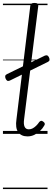

<svg xmlns="http://www.w3.org/2000/svg" viewBox="-20 -910 357 1305"><path d="M167 17Q124 17 103.5 -12Q83 -41 92 -100L186 -871Q188 -881 194 -885.5Q200 -890 214 -890Q229 -890 235 -885Q241 -880 240 -869L144 -101Q139 -67 147 -49Q155 -31 176 -31Q190 -31 202 -37.5Q214 -44 225.5 -55Q237 -66 247 -81Q252 -87 259 -88.5Q266 -90 274 -83Q282 -78 284 -71Q286 -64 281 -57Q270 -37 252 -20Q234 -3 212.5 7Q191 17 167 17ZM46 -362Q35 -358 29 -361.5Q23 -365 18 -376Q14 -386 15.5 -393.5Q17 -401 27 -406L285 -532Q296 -536 302 -533Q308 -530 313 -520Q318 -509 316.5 -501.5Q315 -494 305 -489ZM0 365H303V375H0ZM0 -20H303V0H0ZM0 -505H303V-500H0ZM0 -885H303V-875H0Z"/></svg>

Font: Playwrite GB J Guides
Style: Italic
Weight: 400
Italic angle: -7.01216°
Designer: Veronika Burian, José Scaglione
Foundry: TypeTogether
Version: Version 1.003